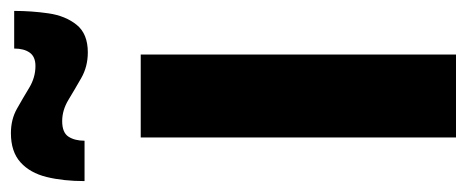

<svg xmlns="http://www.w3.org/2000/svg" viewBox="-293 -584 856 352"><g transform="rotate(-90 135.0 -408.0)"><path d="M59 0V-578H211V0ZM215 -675Q189 -675 168 -687Q147 -699 128 -710.5Q109 -722 89 -722Q68 -722 60.5 -710.5Q53 -699 53 -681H-21Q-21 -720 -13.5 -750.5Q-6 -781 13.5 -798.5Q33 -816 67 -816Q92 -816 111.5 -805Q131 -794 150 -782.5Q169 -771 190 -771Q207 -771 214.5 -781.5Q222 -792 222 -810H291Q291 -778 286.5 -747Q282 -716 265.5 -695.5Q249 -675 215 -675Z"/></g></svg>

Font: Oswald SemiBold
Style: Regular
Weight: 600
Designer: Vernon Adams
Foundry: Vernon Adams
Version: Version 4.103;gftools[0.9.33.dev8+g029e19f]